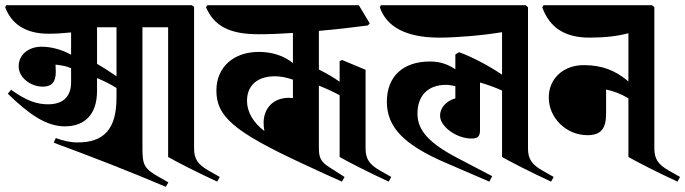

<svg xmlns="http://www.w3.org/2000/svg" viewBox="-20 -674 2641 740"><path d="M619 46 629 29 594 9C536 -24 529 -37 529 -103V-569H628V-69C661 -50 735 -12 817 26L827 8L783 -17C743 -40 728 -61 728 -102V-648L719 -654H4L0 -646C24 -582 78 -544 167 -544C194 -544 225 -546 254 -549V-463C217 -484 174 -494 141 -494C89 -494 52 -463 52 -418C52 -375 98 -340 145 -340C178 -340 195 -357 195 -396L194 -425C216 -422 235 -420 254 -411V-358C254 -302 224 -272 165 -272C125 -272 83 -284 23 -328L10 -313C91 -234 158 -187 230 -187C302 -187 354 -228 354 -324V-373C381 -362 405 -350 429 -335V-297C429 -177 381 -125 279 -125C250 -125 221 -132 195 -142L187 -124C334 -70 475 -15 619 46ZM354 -428V-569H429V-380C400 -400 375 -416 354 -428Z M1298 26 1308 8 1253 -27C1217 -50 1209 -64 1209 -104V-344C1239 -332 1263 -321 1289 -307V-69C1322 -50 1396 -12 1478 26L1488 8L1444 -17C1404 -40 1389 -61 1389 -102V-405L1298 -443L1289 -438V-359C1265 -376 1241 -390 1209 -406V-555C1279 -561 1346 -569 1398 -576L1405 -584L1363 -654H779L774 -646C805 -574 864 -542 977 -542C1018 -542 1063 -544 1109 -547V-431C1076 -458 1030 -474 978 -474C880 -474 814 -415 814 -325C814 -226 879 -167 1149 -42C1203 -17 1254 7 1298 26ZM932 -285C932 -345 972 -380 1040 -380C1061 -380 1082 -376 1109 -367V-296L1093 -297C1031 -297 996 -254 996 -201C996 -190 997 -179 999 -169C956 -201 932 -243 932 -285Z M1699 -46 1866 26 1877 5 1745 -64C1634 -122 1589 -171 1589 -236C1589 -306 1630 -347 1699 -347C1710 -347 1721 -345 1735 -342V-295C1700 -285 1676 -259 1676 -228C1676 -186 1740 -140 1797 -140C1821 -140 1830 -148 1830 -171V-356C1858 -348 1889 -337 1915 -325V-69C1948 -50 2022 -12 2104 26L2114 8L2070 -17C2030 -40 2015 -61 2015 -102V-646L2006 -654H1448L1444 -646C1469 -572 1543 -529 1673 -529C1738 -529 1837 -537 1915 -550V-386C1873 -415 1807 -452 1749 -473L1735 -464V-407C1707 -426 1676 -437 1637 -437C1533 -437 1471 -379 1471 -282C1471 -184 1536 -116 1699 -46Z M2244 -153C2297 -153 2316 -179 2316 -237V-329C2345 -323 2374 -312 2402 -295V-69C2435 -50 2509 -12 2591 26L2601 8L2557 -17C2517 -40 2502 -61 2502 -102V-646L2493 -654H2075L2070 -646C2098 -567 2158 -529 2251 -529C2308 -529 2358 -534 2402 -546V-360C2353 -402 2301 -423 2230 -423C2151 -423 2095 -371 2095 -298C2095 -219 2163 -153 2244 -153Z"/></svg>

Font: Nithya Ranjana DU
Style: Regular
Weight: 400
Designer: Designed by Tathagata Biswas and Noopur Datye with help from Ananda Maharjan, Callijatra
Foundry: Ek Type
Version: Version 1.000;Glyphs 3.2.3 (3260)